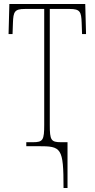

<svg xmlns="http://www.w3.org/2000/svg" viewBox="-20 -734 476 964"><path d="M299 210H319V-20H286C236 -20 230 -31 230 -106V-689H330C382 -689 388 -675 390 -620L392 -563H412L408 -714H27L23 -563H43L45 -620C47 -675 53 -689 105 -689H202V-108C202 -31 196 -20 146 -20H112V0H172C288 0 299 6 299 210Z"/></svg>

Font: Noto Serif ExtraCondensed Thin
Style: Regular
Weight: 100
Width: 2
Designer: Monotype Design Team
Foundry: Monotype Imaging Inc.
Version: Version 2.013